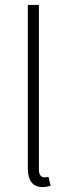

<svg xmlns="http://www.w3.org/2000/svg" viewBox="-20 -739 277 771"><path d="M91.8 -64V-719.2H136.2V-58.1Q136.2 -43 142.1 -34.9Q147.9 -26.9 157.2 -26.9Q165 -26.9 174.8 -28.8L183.1 6.8Q167 12.2 150.9 12.2Q91.8 12.2 91.8 -64Z"/></svg>

Font: Source Sans Pro Light
Style: Regular
Weight: 300
Designer: Paul D. Hunt
Foundry: Adobe Systems Incorporated
Version: Version 2.020;PS 2.0;hotconv 1.0.86;makeotf.lib2.5.63406